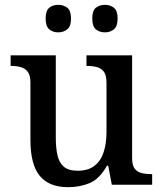

<svg xmlns="http://www.w3.org/2000/svg" viewBox="-20 -765 681 795"><path d="M262 10Q183 10 144.5 -37Q106 -84 106 -186V-423Q106 -453 95 -467.5Q84 -482 66.5 -487Q49 -492 26 -492H24V-536H211V-196Q211 -153 218 -122Q225 -91 244.5 -74.5Q264 -58 302 -58Q344 -58 370.5 -78Q397 -98 409 -134.5Q421 -171 421 -218V-421Q421 -453 410.5 -467.5Q400 -482 382 -487Q364 -492 341 -492H338V-536H527V-110Q527 -81 537.5 -67Q548 -53 566 -48.5Q584 -44 606 -44H610V0H443L428 -79H423Q392 -24 351.5 -7Q311 10 262 10ZM415 -631Q392 -631 377 -643.5Q362 -656 362 -688Q362 -721 377 -733Q392 -745 415 -745Q436 -745 451.5 -733Q467 -721 467 -688Q467 -656 451.5 -643.5Q436 -631 415 -631ZM221 -631Q199 -631 184 -643.5Q169 -656 169 -688Q169 -721 184 -733Q199 -745 221 -745Q243 -745 258.5 -733Q274 -721 274 -688Q274 -656 258.5 -643.5Q243 -631 221 -631Z"/></svg>

Font: ET Text
Style: Regular
Weight: 470
Designer: Monotype Design Team
Foundry: Monotype Imaging Inc.
Version: Version 2.009